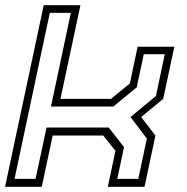

<svg xmlns="http://www.w3.org/2000/svg" viewBox="-24 -720 722 740"><path d="M-4.5 0 144.5 -700H286L209 -339H404L476.5 -398.5L506.5 -540H648L605 -339L520 -269L575 -197.5L533 0H391.5L421 -138.5L374 -197.5H179L137 0ZM32 -30.5H113L155.5 -228.5H395L454 -153L428 -30.5H509L542 -186L479 -269L577 -350L611 -511H530L503 -383.5L413 -309.5H172.5L249 -670.5H168Z"/></svg>

Font: Tourney Expanded Light
Style: Italic
Weight: 300
Width: 7
Italic angle: -12°
Designer: Tyler Finck
Foundry: Etcetera Type Co
Version: Version 1.010; ttfautohint (v1.8.3)